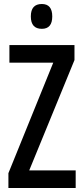

<svg xmlns="http://www.w3.org/2000/svg" viewBox="-20 -939 416 959"><path d="M358 0H22V-74L246 -626H27V-714H352V-639L126 -88H358ZM189 -919Q241 -919 241 -857Q241 -795 189 -795Q134 -795 134 -857Q134 -919 189 -919Z"/></svg>

Font: Noto Sans Gujarati UI ExtraCondensed Medium
Style: Regular
Weight: 500
Width: 2
Designer: Jelle Bosma - Monotype Design Team, Universal Thirst
Foundry: Monotype Imaging Inc.
Version: Version 2.106; ttfautohint (v1.8.4.7-5d5b)